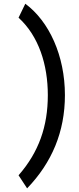

<svg xmlns="http://www.w3.org/2000/svg" viewBox="-20 -821 428 1041"><path d="M332 -305.2C332 -518.6 246.6 -705.1 117.2 -800.8L80.6 -725.1C190.4 -625 239.3 -469.7 239.3 -305.2C239.3 -135.7 190.4 3.9 80.6 129.4L127 200.2C261.2 61 332 -106.4 332 -305.2Z"/></svg>

Font: Andika
Style: Regular
Weight: 400
Designer: Victor Gaultney, Annie Olsen, Julie Remington, Don Collingsworth, Eric Hays
Foundry: SIL International
Version: Version 1.000